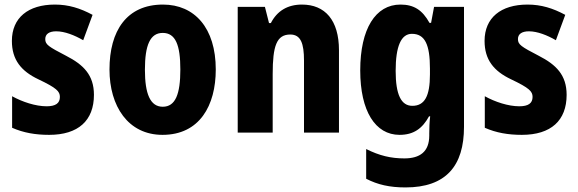

<svg xmlns="http://www.w3.org/2000/svg" viewBox="-20 -580 2530 840"><path d="M391 -165C391 -252 345 -297 269 -336C192 -376 178 -385 178 -409C178 -431 195 -443 226 -443C263 -443 306 -426 344 -404L385 -515C331 -544 280 -560 220 -560C103 -560 32 -502 32 -401C32 -319 72 -269 148 -233C228 -195 242 -180 242 -156C242 -128 223 -115 184 -115C136 -115 78 -134 33 -159V-21C83 1 135 10 195 10C323 10 391 -53 391 -165Z M924 -276C924 -458 831 -560 693 -560C534 -560 459 -445 459 -276C459 -116 540 10 691 10C853 10 924 -118 924 -276ZM614 -275C614 -383 637 -436 692 -436C748 -436 769 -383 769 -276C769 -169 748 -113 692 -113C637 -113 614 -170 614 -275Z M1301 -560C1238 -560 1192 -532 1165 -479H1157L1139 -550H1020V0H1173V-256C1173 -379 1190 -429 1250 -429C1296 -429 1310 -390 1310 -315V0H1463V-360C1463 -492 1402 -560 1301 -560Z M1732 -560C1623 -560 1556 -454 1556 -272C1556 -94 1622 10 1728 10C1790 10 1828 -18 1857 -71H1862C1859 -48 1858 -17 1858 4V13C1858 84 1817 113 1749 113C1690 113 1640 101 1582 72V202C1632 228 1685 240 1754 240C1931 240 2010 146 2010 -25V-550H1879L1866 -480H1859C1828 -536 1791 -560 1732 -560ZM1782 -432C1839 -432 1861 -385 1861 -280V-254C1861 -160 1838 -117 1784 -117C1735 -117 1711 -166 1711 -270C1711 -378 1735 -432 1782 -432Z M2459 -165C2459 -252 2413 -297 2337 -336C2260 -376 2246 -385 2246 -409C2246 -431 2263 -443 2294 -443C2331 -443 2374 -426 2412 -404L2453 -515C2399 -544 2348 -560 2288 -560C2171 -560 2100 -502 2100 -401C2100 -319 2140 -269 2216 -233C2296 -195 2310 -180 2310 -156C2310 -128 2291 -115 2252 -115C2204 -115 2146 -134 2101 -159V-21C2151 1 2203 10 2263 10C2391 10 2459 -53 2459 -165Z"/></svg>

Font: Noto Sans Khmer Condensed ExtraBold
Style: Regular
Weight: 800
Width: 3
Designer: Danh Hong and the Monotype Design Team
Foundry: Monotype Imaging Inc.
Version: Version 2.004